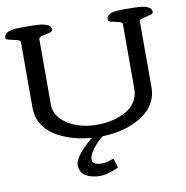

<svg xmlns="http://www.w3.org/2000/svg" viewBox="-103 -778 1065 1102"><g transform="rotate(-10 429.5 -227.0)"><path d="M359.4 129.4Q359.4 148.9 374.8 156.2Q390.1 163.6 419.4 163.6Q438.5 163.6 483.9 147.5L500.5 202.1Q474.1 214.4 467.3 216.8Q424.8 232.4 395 232.4Q341.8 232.4 308.6 211.9Q275.4 191.4 275.4 148.9Q275.4 112.8 333 53.2Q357.9 27.8 391.1 2.4H457.5Q425.8 22.9 403.3 49.3Q359.4 99.1 359.4 129.4ZM123.5 -685.5Q146.5 -685.5 159.4 -685.3Q172.4 -685.1 191.7 -683.8Q210.9 -682.6 221.9 -679.9Q232.9 -677.2 244.4 -672.6Q255.9 -668 261 -660.2Q266.1 -652.3 266.1 -642.1Q266.1 -631.8 245.6 -627Q225.1 -622.1 204.6 -617.2Q184.1 -612.3 184.1 -602.5V-219.2Q184.1 -172.9 218.3 -136Q252.4 -99.1 307.1 -79.6Q361.8 -60.1 424.8 -60.1Q473.1 -60.1 516.6 -70.3Q560.1 -80.6 595.2 -100.1Q630.4 -119.6 650.9 -152.1Q671.4 -184.6 671.4 -225.6V-602.5Q671.4 -613.8 651.1 -618.9Q630.9 -624 610.4 -628.4Q589.8 -632.8 589.8 -642.1Q589.8 -649.9 592 -656.5Q594.2 -663.1 599.6 -667.5Q605 -671.9 610.1 -675.3Q615.2 -678.7 624.8 -680.7Q634.3 -682.6 640.6 -683.8Q647 -685.1 659.7 -685.3Q672.4 -685.5 678.7 -685.8Q685.1 -686 699.2 -685.8Q713.4 -685.5 718.8 -685.5Q739.3 -685.5 752.2 -685.3Q765.1 -685.1 782.5 -683.8Q799.8 -682.6 810.5 -679.7Q821.3 -676.8 831.8 -672.1Q842.3 -667.5 847.2 -659.9Q852.1 -652.3 852.1 -642.1Q852.1 -631.8 831.5 -627Q811 -622.1 790.5 -617.2Q770 -612.3 770 -602.5V-215.3Q770 -170.9 750.5 -133.5Q731 -96.2 698.2 -70.1Q665.5 -43.9 621.8 -25.4Q578.1 -6.8 530.3 1.7Q482.4 10.3 432.6 10.3Q380.4 10.3 330.6 2.2Q280.8 -5.9 234.6 -23.9Q188.5 -42 153.6 -67.9Q118.7 -93.8 97.9 -132.8Q77.1 -171.9 77.1 -218.8V-602.5Q77.1 -613.8 56.2 -618.9Q35.2 -624 13.9 -628.4Q-7.3 -632.8 -7.3 -642.1Q-7.3 -649.9 -4.6 -656.2Q-2 -662.6 4.2 -667.2Q10.3 -671.9 16.1 -675Q22 -678.2 33 -680.2Q43.9 -682.1 51.5 -683.3Q59.1 -684.6 73.5 -685.1Q87.9 -685.5 95.7 -685.5Q103.5 -685.5 119.6 -685.5Q122.1 -685.5 123.5 -685.5Z"/></g></svg>

Font: Corben
Style: Regular
Weight: 400
Designer: vernon adams
Foundry: vernon adams
Version: Version 1.100